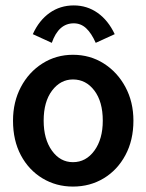

<svg xmlns="http://www.w3.org/2000/svg" viewBox="-20 -678 540 708"><path d="M249 10Q187 10 136.5 -20.5Q86 -51 57 -105.5Q28 -160 28 -233Q28 -302 57 -357Q86 -412 136.5 -444Q187 -476 249 -476Q312 -476 362.5 -444Q413 -412 442.5 -357Q472 -302 472 -233Q472 -161 442.5 -106Q413 -51 362.5 -20.5Q312 10 249 10ZM249 -80Q297 -80 328 -122.5Q359 -165 359 -233Q359 -303 328 -344Q297 -385 249 -385Q203 -385 172 -344Q141 -303 141 -233Q141 -165 171.5 -122.5Q202 -80 249 -80ZM171 -520 101 -552Q124 -603 163 -630.5Q202 -658 252 -658Q301 -658 340 -630.5Q379 -603 403 -552L333 -520Q317 -556 297.5 -574Q278 -592 252 -592Q196 -592 171 -520Z"/></svg>

Font: Ligconsolata
Style: Bold
Weight: 700
Monospace: yes
Designer: Raph Levien, Cyreal, Brenton Simpson
Foundry: Raph Levien, Cyreal, Google
Version: Version 3.001; ttfautohint (v1.8.2.53-6de2)